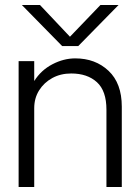

<svg xmlns="http://www.w3.org/2000/svg" viewBox="-20 -743 558 763"><path d="M291 -560H227L67 -723H139L258 -597L379 -723H451ZM54 -500H116V-421Q143 -464 188 -487.5Q233 -511 279 -511Q359 -511 411.5 -461.5Q464 -412 464 -319V0H403V-307Q403 -382 365 -416.5Q327 -451 263 -451Q221 -451 188 -433Q155 -415 135.5 -384Q116 -353 116 -313V0H54Z"/></svg>

Font: Overused Grotesk Book
Style: Regular
Weight: 350
Version: Version 0.003